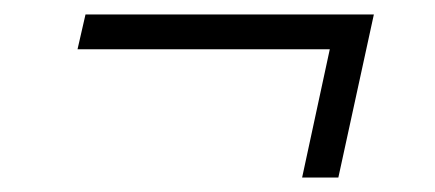

<svg xmlns="http://www.w3.org/2000/svg" viewBox="-20 -409 600 265"><path d="M441 -368 467 -341H87L98 -389H496L447 -164H397Z"/></svg>

Font: Roboto Serif ExtraLight
Style: Italic
Weight: 250
Italic angle: -10°
Designer: Greg Gazdowicz
Foundry: Commercial Type
Version: Version 1.008